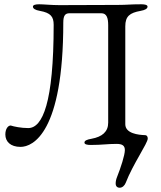

<svg xmlns="http://www.w3.org/2000/svg" viewBox="-20 -673 751 898"><path d="M540 205C552 205 563 195 568 182C602 94 671 -3 671 -25C671 -33 668 -41 657 -41C629 -42 566 -48 566 -92V-550C566 -597 587 -613 637 -622C660 -626 670 -633 670 -642C670 -650 658 -653 641 -653C587 -653 575 -650 532 -650C439 -650 352 -649 258 -649C221 -649 183 -653 163 -653C146 -653 134 -650 134 -642C134 -633 144 -626 167 -622C217 -613 231 -595 231 -557C231 -192 179 -74 112 -74C79 -74 45 -81 30 -86C18 -86 5 -71 5 -44C5 -11 29 14 76 14C135 14 276 -54 276 -567C276 -599 284 -611 305 -611H454C479 -611 486 -589 486 -555V-99C486 -57 458 -33 408 -24C385 -20 375 -15 375 -6C375 2 387 5 404 5C458 5 482 0 525 0C552 0 564 8 564 29C564 52 545 111 527 156C523 166 521 176 521 185C521 198 528 205 540 205Z"/></svg>

Font: EB Garamond
Style: Regular
Weight: 400
Designer: Georg Duffner and Octavio Pardo
Foundry: Georg Duffner
Version: Version 1.000;PS 001.000;hotconv 1.0.88;makeotf.lib2.5.64775